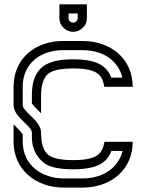

<svg xmlns="http://www.w3.org/2000/svg" viewBox="-20 -853 665 873"><path d="M41.7 -458.3V-375C41.7 -320.3 125 -280.9 125 -250V-229.2C125 -181.2 142.7 -142.7 178.1 -113.5C202.1 -93.8 246.9 -83.3 312.5 -83.3C423.8 -83.3 467.6 -114.9 486.5 -166.7H537.5C520.9 -100.1 460 -41.7 354.2 -41.7H270.8C172.2 -41.7 83.3 -100 83.3 -209.4V-242.7C80.2 -247.9 71.9 -256.2 60.4 -268.8L41.7 -287.5V-208.3C41.7 -83.3 140.7 0 270.8 0H354.2C487.1 0 583.3 -83.3 583.3 -208.3H455.2C444.8 -157.9 428.4 -125 312.5 -125C259.4 -125 222.9 -132.3 202.1 -146.9C178.1 -164.6 166.7 -199 166.7 -250C166.7 -304.7 83.3 -344.1 83.3 -375V-459.4C83.3 -560.5 159.9 -625 267.7 -625H354.2C465.6 -625 521.2 -562.8 536.5 -500H486.5C461.6 -562.2 406.9 -583.3 312.5 -583.3C197.6 -583.3 125 -550.8 125 -420.8V-382.3C147.4 -353.5 158.1 -349 166.7 -337.5V-416.7C166.7 -467.7 178.1 -502.1 202.1 -519.8C222.9 -534.4 259.4 -541.7 312.5 -541.7C426.2 -541.7 445.2 -510.4 454.2 -458.3H583.3C583.3 -584.3 486.1 -666.7 354.2 -666.7H267.7C135.9 -666.7 41.7 -583.3 41.7 -458.3ZM312.5 -708.3C329.2 -708.3 344.8 -714.6 356.2 -727.1C368.8 -737.5 375 -752.1 375 -770.8V-833.3H250V-770.8C250 -735.3 279.5 -708.3 312.5 -708.3ZM312.5 -750C302.1 -750 291.7 -758.4 291.7 -770.8V-791.7H333.3V-770.8C333.3 -760.4 325 -750 312.5 -750Z"/></svg>

Font: Sportrop
Style: Regular
Weight: 500
Version: Version 0.9